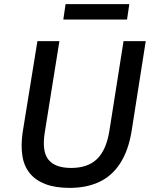

<svg xmlns="http://www.w3.org/2000/svg" viewBox="-20 -905 745 934"><path d="M319 9Q250 9 202 -9Q154 -27 125.5 -61.5Q97 -96 89 -146Q81 -196 90 -260L162 -705H269L198 -262Q183 -169 215.5 -128.5Q248 -88 326 -88Q407 -88 452 -131.5Q497 -175 512 -268L581 -705H689L620 -266Q605 -174 565.5 -112Q526 -50 464 -20.5Q402 9 319 9ZM288 -810 299 -885H609L598 -810Z"/></svg>

Font: Nunito Sans 7pt SemiCondensed SemiBold
Style: Italic
Weight: 600
Width: 4
Italic angle: -9°
Designer: Vernon Adams
Foundry: Vernon Adams
Version: Version 3.101;gftools[0.9.27]